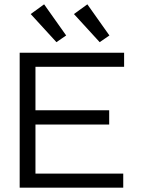

<svg xmlns="http://www.w3.org/2000/svg" viewBox="-20 -868 665 888"><path d="M71 0V-624H554V-559H144V-358H485V-292H144V-65H550V0ZM241 -673 122 -803 184 -848 286 -704ZM441 -673 322 -803 384 -848 486 -704Z"/></svg>

Font: Inconsolata Expanded
Style: Regular
Weight: 400
Width: 7
Monospace: yes
Designer: Raph Levien, Cyreal, Brenton Simpson
Foundry: Raph Levien, Cyreal, Google
Version: Version 3.100; ttfautohint (v1.8.4.7-5d5b)